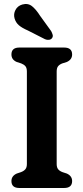

<svg xmlns="http://www.w3.org/2000/svg" viewBox="-20 -937 416 957"><path d="M262.5 -119.5Q262.5 -102.5 269.8 -93.5Q277 -84.5 291.5 -79L313 -72Q339.5 -60 339.5 -34.5Q339.5 0 299.5 0H76.5Q37 0 37 -34.5Q37 -60 63.5 -72L84.5 -79Q99 -84.5 106.5 -93.5Q114 -102.5 114 -119.5V-580.5Q114 -598 106.8 -606.8Q99.5 -615.5 85.5 -621L63.5 -628Q37 -639.5 37 -665.5Q37 -700 76.5 -700H299.5Q339.5 -700 339.5 -665.5Q339.5 -640 313 -628L290.5 -621Q276.5 -615.5 269.5 -606.8Q262.5 -598 262.5 -580.5ZM180 -858 235 -782Q240 -772.5 242.5 -763.5Q245 -754.5 239 -746.5Q233.5 -739.5 223.5 -738.5Q213.5 -737.5 204.5 -741.5L119 -785Q90 -797.5 74.2 -811Q58.5 -824.5 52.5 -845.5Q46.5 -867 57 -887.2Q67.5 -907.5 91 -914.5Q119.5 -922.5 140 -905.8Q160.5 -889 180 -858Z"/></svg>

Font: Fraunces 72pt S100 SemiBold
Style: Regular
Weight: 600
Version: Version 1.000; ttfautohint (v1.8.3)